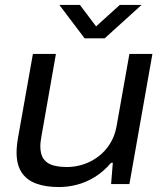

<svg xmlns="http://www.w3.org/2000/svg" viewBox="-20 -744 663 776"><path d="M218 12Q165 12 126.5 -2Q88 -16 67.5 -47Q47 -78 47 -127Q47 -141 48.5 -156Q50 -171 53 -188L113 -526H206L148 -196Q146 -184 144.5 -173.5Q143 -163 143 -153Q143 -119 157 -100.5Q171 -82 195.5 -75.5Q220 -69 251 -69Q284 -69 316.5 -79.5Q349 -90 377 -111Q405 -132 424.5 -163Q444 -194 451 -233L503 -526H596L503 0H429L436 -86H429Q398 -50 363 -28.5Q328 -7 291 2.5Q254 12 218 12ZM552 -724 403 -589H322L220 -724H303L383 -618H347L464 -724Z"/></svg>

Font: Archivo SemiExpanded
Style: Italic
Weight: 400
Width: 6
Italic angle: -10°
Designer: Hector Gatti
Foundry: Omnibus-Type
Version: Version 2.001